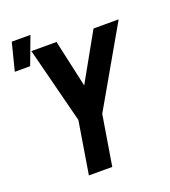

<svg xmlns="http://www.w3.org/2000/svg" viewBox="-154 -926 916 1034"><g transform="rotate(-20 304.0 -409.5)"><path d="M177 0 226 -300 115 -735H259L319 -464L471 -735H615L358 -287L311 0ZM-7 -661 33 -819H140L81 -661Z"/></g></svg>

Font: Iosevka Aile Extrabold
Style: Italic
Weight: 800
Italic angle: -9°
Designer: Belleve Invis
Foundry: Belleve Invis
Version: Version 31.1.0; ttfautohint (v1.8.4)